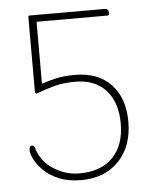

<svg xmlns="http://www.w3.org/2000/svg" viewBox="-46 -595 522 645"><g transform="rotate(-5 215.5 -273.0)"><path d="M99 -533V-324Q122 -332 148.5 -338Q175 -344 212 -344Q289 -344 333 -298Q377 -252 377 -172Q377 -89 329.5 -39.5Q282 10 202 10Q159 10 128 -3Q97 -16 77 -35.5Q57 -55 47.5 -74.5Q38 -94 38 -106Q38 -111 40 -115.5Q42 -120 47 -120Q54 -120 57 -111Q70 -66 110.5 -39.5Q151 -13 199 -13Q271 -13 311 -54Q351 -95 351 -168Q351 -240 314 -280.5Q277 -321 211 -321Q172 -321 143 -313.5Q114 -306 82 -294Q73 -290 73 -301V-553Q73 -556 76 -556H330Q344 -556 344 -542V-539Q344 -533 337 -533Z"/></g></svg>

Font: Zain ExtraLight
Style: Regular
Weight: 200
Designer: Zain,Boutros
Foundry: Mobile Telecommunications Company (Zain), 2024
Version: Version 1.51; ttfautohint (v1.8.4)